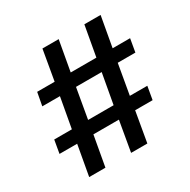

<svg xmlns="http://www.w3.org/2000/svg" viewBox="-152 -810 940 952"><g transform="rotate(-30 318.5 -334.0)"><path d="M426 0H333L363 -173H217L186 0H93L124 -173H23L36 -248H137L168 -420H67L81 -495H181L211 -668H304L273 -495H420L451 -668H544L513 -495H613L600 -420H499L469 -248H569L556 -173H456ZM376 -248 407 -420H260L230 -248Z"/></g></svg>

Font: Celebes SemiBold
Style: Regular
Weight: 600
Designer: Anugrah Pasau
Foundry: Lafontype
Version: Version 1.000